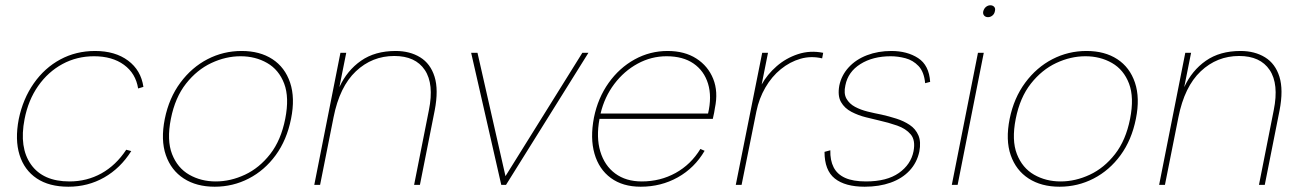

<svg xmlns="http://www.w3.org/2000/svg" viewBox="-20 -700 4935 727"><path d="M239 7Q166 7 119 -24.5Q72 -56 54 -113.5Q36 -171 51 -249Q67 -326 108 -384.5Q149 -443 208.5 -475Q268 -507 340 -507Q416 -507 465 -470.5Q514 -434 523 -371L503 -365Q494 -422 449.5 -454.5Q405 -487 336 -487Q271 -487 216.5 -457.5Q162 -428 124.5 -374.5Q87 -321 73 -249Q52 -141 97.5 -77Q143 -13 243 -13Q309 -13 364 -43.5Q419 -74 458 -133L477 -128Q436 -63 374.5 -28Q313 7 239 7Z M793 7Q724 7 676 -24Q628 -55 608 -112.5Q588 -170 604 -250Q620 -329 663 -387Q706 -445 766 -476Q826 -507 895 -507Q964 -507 1011.5 -476Q1059 -445 1078.5 -387Q1098 -329 1082 -250Q1066 -170 1024 -112.5Q982 -55 922 -24Q862 7 793 7ZM797 -13Q853 -13 907.5 -38.5Q962 -64 1003 -116.5Q1044 -169 1060 -250Q1076 -331 1056 -383.5Q1036 -436 991.5 -461.5Q947 -487 891 -487Q835 -487 780.5 -461.5Q726 -436 684.5 -383.5Q643 -331 627 -250Q611 -169 631.5 -116.5Q652 -64 696.5 -38.5Q741 -13 797 -13Z M1269 -500H1291L1265 -370Q1294 -433 1347 -470Q1400 -507 1478 -507Q1532 -507 1571 -483Q1610 -459 1625.5 -409.5Q1641 -360 1626 -282L1570 0H1548L1604 -283Q1624 -382 1588.5 -435Q1553 -488 1473 -488Q1389 -488 1327.5 -430Q1266 -372 1243 -256L1192 0H1170Z M1788 -500 1894 -33 2185 -500H2208L1896 0H1878L1764 -500Z M2406 7Q2338 7 2293 -26Q2248 -59 2231 -118Q2214 -177 2229 -255Q2244 -329 2284.5 -386Q2325 -443 2383 -475Q2441 -507 2508 -507Q2572 -507 2616.5 -478.5Q2661 -450 2680.5 -401.5Q2700 -353 2687 -291Q2686 -284 2684 -273Q2682 -262 2679 -250H2250Q2237 -180 2253 -126.5Q2269 -73 2309.5 -43Q2350 -13 2410 -13Q2480 -13 2538 -45Q2596 -77 2632 -136L2648 -129Q2610 -64 2546.5 -28.5Q2483 7 2406 7ZM2661 -270Q2676 -334 2661 -383Q2646 -432 2606 -459.5Q2566 -487 2504 -487Q2446 -487 2394.5 -459Q2343 -431 2306 -382Q2269 -333 2254 -270Z M2866 -500H2888L2864 -380Q2885 -418 2920.5 -449Q2956 -480 3001.5 -495Q3047 -510 3097 -500L3093 -479Q3051 -489 3011 -477.5Q2971 -466 2936.5 -438Q2902 -410 2878 -368.5Q2854 -327 2844 -278L2788 0H2766Z M3124 -131Q3123 -93 3136.5 -66.5Q3150 -40 3180 -26.5Q3210 -13 3259 -13Q3338 -13 3383.5 -45Q3429 -77 3439 -127Q3447 -169 3428.5 -191Q3410 -213 3377 -224.5Q3344 -236 3308 -244Q3287 -249 3258.5 -256Q3230 -263 3204 -276.5Q3178 -290 3164.5 -313.5Q3151 -337 3158 -376Q3166 -415 3193.5 -445Q3221 -475 3263 -491Q3305 -507 3355 -507Q3415 -507 3456.5 -480Q3498 -453 3502 -390L3483 -385Q3479 -428 3458 -450Q3437 -472 3408.5 -479.5Q3380 -487 3353 -487Q3285 -487 3238 -457.5Q3191 -428 3181 -377Q3174 -346 3185 -326.5Q3196 -307 3217.5 -295.5Q3239 -284 3265.5 -277.5Q3292 -271 3318 -266Q3345 -260 3373.5 -251Q3402 -242 3424.5 -227Q3447 -212 3457.5 -187.5Q3468 -163 3461 -126Q3452 -84 3424 -54Q3396 -24 3352.5 -8.5Q3309 7 3254 7Q3180 7 3141 -24Q3102 -55 3102 -125Z M3683 -500H3705L3606 0H3584ZM3721 -635Q3712 -635 3706.5 -641Q3701 -647 3703 -657Q3706 -668 3713.5 -674Q3721 -680 3730 -680Q3739 -680 3744.5 -674Q3750 -668 3747 -657Q3745 -647 3737.5 -641Q3730 -635 3721 -635Z M3992 7Q3923 7 3875 -24Q3827 -55 3807 -112.5Q3787 -170 3803 -250Q3819 -329 3862 -387Q3905 -445 3965 -476Q4025 -507 4094 -507Q4163 -507 4210.5 -476Q4258 -445 4277.5 -387Q4297 -329 4281 -250Q4265 -170 4223 -112.5Q4181 -55 4121 -24Q4061 7 3992 7ZM3996 -13Q4052 -13 4106.5 -38.5Q4161 -64 4202 -116.5Q4243 -169 4259 -250Q4275 -331 4255 -383.5Q4235 -436 4190.5 -461.5Q4146 -487 4090 -487Q4034 -487 3979.5 -461.5Q3925 -436 3883.5 -383.5Q3842 -331 3826 -250Q3810 -169 3830.5 -116.5Q3851 -64 3895.5 -38.5Q3940 -13 3996 -13Z M4468 -500H4490L4464 -370Q4493 -433 4546 -470Q4599 -507 4677 -507Q4731 -507 4770 -483Q4809 -459 4824.5 -409.5Q4840 -360 4825 -282L4769 0H4747L4803 -283Q4823 -382 4787.5 -435Q4752 -488 4672 -488Q4588 -488 4526.5 -430Q4465 -372 4442 -256L4391 0H4369Z"/></svg>

Font: Albert Sans Thin
Style: Italic
Weight: 250
Italic angle: -11.25°
Designer: Andreas Rasmussen
Foundry: a.Foundry
Version: Version 1.025